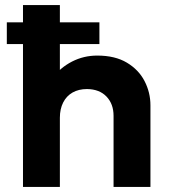

<svg xmlns="http://www.w3.org/2000/svg" viewBox="-20 -740 682 760"><path d="M71 0V-720H217V-395L186.5 -430.5Q219.5 -473 265.5 -496.5Q311.5 -520 365 -520Q435.5 -520 482.2 -492Q529 -464 552.2 -419Q575.5 -374 575.5 -323V0H429.5V-281.5Q429.5 -328.5 401.5 -357.8Q373.5 -387 324.5 -387.5Q291.5 -387.5 267.2 -373.8Q243 -360 230 -334.2Q217 -308.5 217 -274V0ZM7 -565.5V-651.5H373.5V-565.5Z"/></svg>

Font: Geologica Cursive SemiBold
Style: Regular
Weight: 600
Designer: Sindre Bremnes, Frode Helland
Foundry: Monokrom Skriftforlag AS
Version: Version 1.010;gftools[0.9.28]